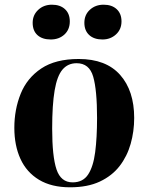

<svg xmlns="http://www.w3.org/2000/svg" viewBox="-20 -783 632 817"><path d="M278 14Q199 14 146 -18Q93 -50 67 -107Q41 -164 41 -239Q41 -317 68 -384Q95 -451 155.5 -491.5Q216 -532 315 -532Q431 -532 491 -464.5Q551 -397 551 -281Q551 -224 536 -171Q521 -118 489 -76.5Q457 -35 405 -10.5Q353 14 278 14ZM289 -7Q333 -7 355 -40.5Q377 -74 385 -135.5Q393 -197 393 -281Q393 -400 376.5 -457Q360 -514 306 -514Q269 -514 246 -487Q223 -460 212.5 -398.5Q202 -337 202 -236Q202 -117 220.5 -62Q239 -7 289 -7ZM339 -686Q339 -720 362.5 -741.5Q386 -763 421 -763Q456 -763 476.5 -744Q497 -725 497 -692Q497 -658 473.5 -636.5Q450 -615 416 -615Q380 -615 359.5 -634Q339 -653 339 -686ZM119 -686Q119 -719 142.5 -741Q166 -763 201 -763Q236 -763 256.5 -744Q277 -725 277 -692Q277 -657 254 -636Q231 -615 196 -615Q160 -615 139.5 -633.5Q119 -652 119 -686Z"/></svg>

Font: Literata 72pt
Style: Bold Italic
Weight: 700
Italic angle: -2°
Designer: Latin by Veronika Burian and Jose Scaglione. Greek by Irene Vlachou. Cyrillic by Vera Evstafieva
Foundry: TypeTogether
Version: Version 3.002